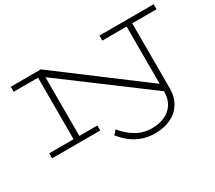

<svg xmlns="http://www.w3.org/2000/svg" viewBox="-163 -1015 1786 1594"><g transform="rotate(-30 729.5 -218.5)"><path d="M1442 -638H1209V-14Q1209 67 1172.5 126.5Q1136 186 1070.5 217.5Q1005 249 919 249Q738 249 615 93L649 55Q696 116 764.5 157.5Q833 199 919 199Q985 199 1038.5 175.5Q1092 152 1123.5 104Q1155 56 1155 -14V-18L361 -611V-48H534V0H72V-48H306V-638H72V-686H362V-685L1155 -89V-638H922V-686H1442Z"/></g></svg>

Font: BioRhyme Expanded Light
Style: Regular
Weight: 300
Width: 7
Designer: Aoife Mooney
Foundry: Aoife Mooney Type
Version: Version 1.001